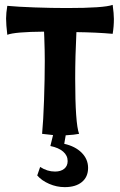

<svg xmlns="http://www.w3.org/2000/svg" viewBox="-20 -550 494 789"><path d="M294 -418Q289 -318 289 -227Q289 -42 305 0Q286 4 250 6L244 41Q289 51 315.5 77.5Q342 104 342 140Q342 177 316.5 198Q291 219 246 219Q213 219 182 205.5Q151 192 133 171L145 136Q174 155 206 155Q230 155 244 143.5Q258 132 258 112Q258 89 239.5 73Q221 57 187 50L198 5L153 0Q158 -52 161 -139.5Q164 -227 164 -300Q164 -342 162 -396L161 -420Q40 -419 10 -407Q5 -449 5 -474Q5 -496 10 -526Q52 -522 122 -519.5Q192 -517 255 -517Q408 -517 443 -530Q448 -493 448 -472Q448 -441 443 -411Q376 -417 294 -418Z"/></svg>

Font: Mirza
Style: Bold
Weight: 700
Designer: Arabic design by Kourosh Beigpour, Latin design by Eduardo Tunni, engineering by Lasse Fister
Version: Version 1.0010g